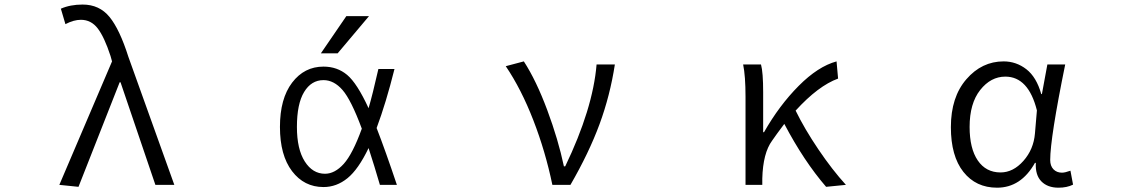

<svg xmlns="http://www.w3.org/2000/svg" viewBox="-20 -829 5040 861"><path d="M332 8.8 246.1 0 482.4 -553.7 475.6 -578.1Q448.2 -662.1 418.5 -701.2Q388.7 -740.2 342.8 -740.2Q310.5 -740.2 273.4 -720.7L252.9 -790Q294.9 -808.6 350.6 -808.6Q425.8 -808.6 471.2 -752.9Q516.6 -697.3 555.7 -574.2L761.7 0H676.8L520.5 -460H516.6Z M1676.8 -519.5H1749Q1710.9 -367.2 1668.9 -254.9Q1708 -154.3 1759.8 0H1683.6Q1659.2 -84 1632.8 -165Q1586.9 -69.3 1538.1 -29.8Q1489.3 9.8 1430.7 9.8Q1343.8 9.8 1289.6 -61.5Q1235.4 -132.8 1235.4 -259.8Q1235.4 -386.7 1290 -458.5Q1344.7 -530.3 1430.7 -530.3Q1492.2 -530.3 1536.6 -493.2Q1581.1 -456.1 1632.8 -343.8Q1650.4 -403.3 1676.8 -519.5ZM1533.2 -756.8H1634.8L1494.1 -589.8H1418.9ZM1602.5 -252Q1554.7 -380.9 1516.1 -425.3Q1477.5 -469.7 1430.7 -469.7Q1376 -469.7 1343.8 -416.5Q1311.5 -363.3 1311.5 -259.8Q1311.5 -160.2 1346.7 -105Q1381.8 -49.8 1437.5 -49.8Q1481.4 -49.8 1521.5 -94.2Q1561.5 -138.7 1602.5 -252Z M2538.1 0H2457Q2425.8 -150.4 2371.6 -290Q2317.4 -429.7 2248 -532.2L2329.1 -553.7Q2384.8 -467.8 2434.1 -335.4Q2483.4 -203.1 2508.8 -83H2514.6Q2638.7 -340.8 2655.3 -540H2737.3Q2715.8 -400.4 2668.5 -272Q2621.1 -143.6 2538.1 0Z M3773.4 0 3684.6 8.8Q3585 -106.4 3497.1 -273.4Q3459 -222.7 3442.4 -198.2Q3401.4 -142.6 3398.4 -28.3V0H3323.2V-394.5Q3323.2 -488.3 3312.5 -540H3392.6Q3402.3 -504.9 3402.3 -415V-236.3H3406.2Q3474.6 -356.4 3561.5 -443.8Q3648.4 -531.2 3731.4 -553.7L3738.3 -476.6Q3649.4 -444.3 3547.9 -333Q3587.9 -251 3649.9 -159.2Q3711.9 -67.4 3773.4 0Z M4451.2 12.7Q4356.4 12.7 4300.3 -58.1Q4244.1 -128.9 4244.1 -258.8Q4244.1 -393.6 4313.5 -473.6Q4382.8 -553.7 4480.5 -553.7Q4537.1 -553.7 4582.5 -518.6Q4627.9 -483.4 4649.4 -407.2H4652.3L4676.8 -540H4756.8Q4689.5 -210 4689.5 -111.3Q4689.5 -85 4704.1 -69.8Q4718.8 -54.7 4742.2 -54.7Q4755.9 -54.7 4780.3 -63.5L4792 -1Q4764.6 12.7 4726.6 12.7Q4677.7 12.7 4649.9 -15.6Q4622.1 -43.9 4625 -98.6H4621.1Q4558.6 12.7 4451.2 12.7ZM4466.8 -55.7Q4523.4 -55.7 4569.3 -107.4Q4615.2 -159.2 4621.1 -230.5L4629.9 -334Q4591.8 -485.4 4488.3 -485.4Q4422.9 -485.4 4375.5 -425.3Q4328.1 -365.2 4328.1 -259.8Q4328.1 -163.1 4364.7 -109.4Q4401.4 -55.7 4466.8 -55.7Z"/></svg>

Font: Gen Shin Gothic Monospace Normal
Style: Regular
Weight: 350
Designer: [Source Han Sans]
Ryoko NISHIZUKA  (kana & ideographs); Paul D. Hunt (Latin, Greek & Cyrillic); Wenlong ZHANG  (bopomofo
Version: Version 1.002.20150607